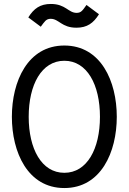

<svg xmlns="http://www.w3.org/2000/svg" viewBox="-20 -940 650 970"><path d="M305 -710C120 -710 40 -529 40 -350C40 -171 120 10 305 10C490 10 570 -171 570 -350C570 -529 490 -710 305 -710ZM305 -67C190 -67 125 -188 125 -350C125 -512 190 -633 305 -633C420 -633 485 -512 485 -350C485 -188 420 -67 305 -67ZM480 -868 417 -915C397 -887 390 -875 367 -875C325 -875 312 -920 237 -920C183 -920 151 -897 123 -852L186 -805C205 -830 212 -845 236 -845C278 -845 291 -800 366 -800C420 -800 452 -823 480 -868Z"/></svg>

Font: Necto Mono
Style: Regular
Weight: 400
Designer: Marco Condello
Foundry: Collletttivo
Version: Version 1.300;Glyphs 3.2 (3217)